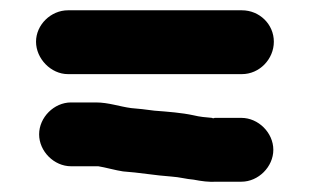

<svg xmlns="http://www.w3.org/2000/svg" viewBox="-20 -493 602 373"><path d="M118 -170H171C184 -168 205 -162 219 -160C249 -158 283 -152 313 -150C329 -149 342 -145 356 -144C372 -141 385 -139 402 -140H449C482 -140 511 -169 511 -202C511 -235 482 -264 449 -264H397C395 -263 393 -263 392 -264C380 -265 368 -266 356 -269C333 -274 306 -276 280 -278L256 -281C249 -282 242 -282 235 -283C212 -286 191 -294 166 -294H118C85 -294 56 -265 56 -232C56 -199 85 -170 118 -170ZM112 -349H450C484 -349 512 -378 512 -412C512 -446 484 -473 450 -473H112C79 -473 50 -445 50 -412C50 -379 79 -349 112 -349Z"/></svg>

Font: Electronic
Style: Thk
Weight: 900
Version: Version 1.011